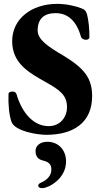

<svg xmlns="http://www.w3.org/2000/svg" viewBox="-20 -684 526 994"><path d="M219 14C362 14 457 -50 457 -187C457 -278 417 -330 310 -395C228 -443 175 -479 175 -526C175 -586 207 -616 268 -616C332 -616 377 -574 399 -494C402 -484 413 -478 425 -478C436 -478 443 -484 443 -491C443 -539 438 -580 431 -608C425 -628 420 -633 404 -640C377 -651 327 -664 276 -664C144 -664 43 -587 43 -471C43 -356 130 -308 213 -261C290 -218 327 -192 327 -128C327 -82 295 -31 232 -31C154 -31 94 -98 65 -198C60 -207 56 -210 44 -210C33 -210 24 -206 24 -197C22 -144 27 -88 40 -52C59 -4 175 14 219 14ZM200 290C229 290 322 243 322 152C322 93 283 50 225 50C186 50 164 72 164 97C164 127 178 141 202 147C231 154 246 165 246 194C246 226 222 249 193 261C183 266 178 270 178 277C178 285 184 290 200 290Z"/></svg>

Font: EB Garamond
Style: Bold
Weight: 700
Designer: Georg Duffner and Octavio Pardo
Foundry: Georg Duffner
Version: Version 1.000;PS 001.000;hotconv 1.0.88;makeotf.lib2.5.64775